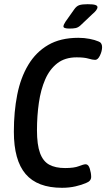

<svg xmlns="http://www.w3.org/2000/svg" viewBox="-20 -887 506 914"><path d="M275 7Q158 7 102 -58.5Q46 -124 46 -260Q46 -355 62 -436Q78 -517 114.5 -578Q151 -639 209.5 -673Q268 -707 353 -707Q381 -707 406.5 -702Q432 -697 448 -690Q466 -684 466 -663Q466 -644 456 -623Q446 -602 433 -602Q421 -602 401 -608Q381 -614 345 -614Q289 -614 252.5 -585.5Q216 -557 195 -508.5Q174 -460 165 -397.5Q156 -335 156 -267Q156 -198 170.5 -158.5Q185 -119 214.5 -103Q244 -87 290 -87Q333 -87 355.5 -96Q378 -105 388 -105Q401 -105 407.5 -84Q414 -63 414 -45Q414 -25 390 -16Q370 -7 340 0Q310 7 275 7ZM311 -751Q282 -751 282 -761Q282 -769 292 -784L333 -842Q344 -858 357.5 -862.5Q371 -867 397 -867Q423 -867 433.5 -863.5Q444 -860 444 -853Q444 -846 437.5 -837.5Q431 -829 420 -820L363 -766Q352 -756 340.5 -753.5Q329 -751 311 -751Z"/></svg>

Font: Asap Condensed Condensed Medium
Style: Italic
Weight: 500
Width: 3
Italic angle: -6°
Designer: Pablo Cosgaya
Foundry: Omnibus-Type
Version: Version 3.001; ttfautohint (v1.8.4.7-5d5b)